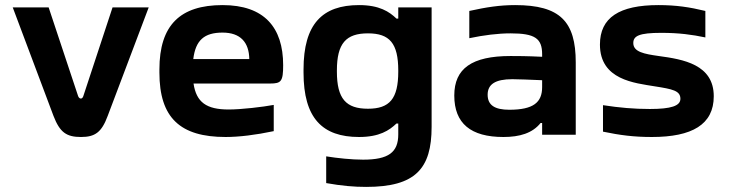

<svg xmlns="http://www.w3.org/2000/svg" viewBox="-20 -529 2869 754"><path d="M30 -500 190 -74C215 -9 241 9 298 9C353 9 379 -9 403 -74L564 -500H422L307 -151C305 -145 301 -142 298 -142C294 -142 290 -144 287 -151L171 -500Z M1092 -273C1092 -422 1017 -509 854 -509C688 -509 606 -431 606 -256V-244C606 -66 688 9 866 9C919 9 984 1 1055 -14V-117C1012 -109 928 -99 878 -99C791 -99 751 -127 740 -201H1041C1084 -201 1092 -209 1092 -273ZM739 -297C748 -371 782 -401 854 -401C924 -401 958 -363 959 -297Z M1675 -31V-500H1544V-456H1537C1509 -483 1470 -509 1390 -509C1246 -509 1172 -435 1172 -256V-244C1172 -65 1246 9 1390 9C1470 9 1509 -17 1537 -44H1544V-1C1544 69 1506 98 1406 98C1361 98 1304 92 1261 85V190C1323 201 1370 205 1418 205C1611 205 1675 134 1675 -31ZM1303 -248V-252C1303 -359 1339 -398 1425 -398C1510 -398 1544 -359 1544 -252V-248C1544 -141 1510 -102 1425 -102C1339 -102 1303 -141 1303 -248Z M2003 -509C1943 -509 1891 -501 1823 -486V-379C1880 -391 1936 -398 1985 -398C2081 -398 2109 -378 2109 -316V-306C2050 -309 2008 -309 1985 -309C1833 -309 1764 -260 1764 -154C1764 -44 1829 9 1957 9C2021 9 2071 -6 2103 -46H2109V0H2241V-284C2241 -445 2179 -509 2003 -509ZM1895 -157C1895 -198 1925 -218 1992 -218C2015 -218 2060 -216 2109 -214V-187C2109 -127 2075 -98 1980 -98C1923 -98 1895 -116 1895 -157Z M2551 -190C2621 -179 2652 -173 2652 -141C2652 -113 2615 -101 2532 -101C2470 -101 2413 -106 2348 -116V-12C2415 2 2469 9 2540 9C2698 9 2783 -40 2783 -151C2783 -276 2663 -296 2567 -309C2510 -317 2467 -325 2467 -360C2467 -388 2490 -400 2577 -400C2646 -400 2698 -393 2750 -382V-486C2688 -501 2635 -509 2566 -509C2412 -509 2336 -460 2336 -354C2336 -215 2473 -203 2551 -190Z"/></svg>

Font: LT Wave Alt Bold
Style: Regular
Weight: 700
Designer: Daniel Lyons
Version: Version 2.5 (Glyphs App)